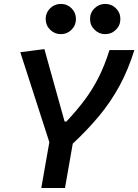

<svg xmlns="http://www.w3.org/2000/svg" viewBox="-20 -945 695 965"><path d="M187.5 0 228 -230.5 82 -682.6 203.1 -698.2 304.7 -334H313.5Q364.7 -388.2 404.5 -441.2Q444.3 -494.1 475.1 -554.9Q505.9 -615.7 530.3 -693.4H655.3Q624.5 -594.2 580.6 -513.4Q536.6 -432.6 478 -362.1Q419.4 -291.5 345.7 -223.1L306.6 0ZM285.6 -773.4Q254.4 -773.4 231.9 -795.7Q209.5 -817.9 209.5 -849.6Q209.5 -881.3 231.9 -903.3Q254.4 -925.3 285.6 -925.3Q317.4 -925.3 339.6 -903.3Q361.8 -881.3 361.8 -849.6Q361.8 -817.9 339.6 -795.7Q317.4 -773.4 285.6 -773.4ZM508.8 -773.4Q477.5 -773.4 455.1 -795.7Q432.6 -817.9 432.6 -849.6Q432.6 -881.3 455.1 -903.3Q477.5 -925.3 508.8 -925.3Q540.5 -925.3 562.7 -903.3Q585 -881.3 585 -849.6Q585 -817.9 562.7 -795.7Q540.5 -773.4 508.8 -773.4Z"/></svg>

Font: CaskaydiaCove NFP SemiBold
Style: Italic
Weight: 600
Italic angle: -10°
Designer: Aaron Bell
Foundry: Saja Typeworks
Version: Version 2111.001; VTT 6.35;Nerd Fonts 3.1.1